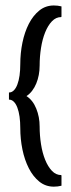

<svg xmlns="http://www.w3.org/2000/svg" viewBox="-20 -678 262 712"><path d="M55.2 -203.6Q55.2 -226.1 52.5 -245.4Q49.8 -264.6 44.4 -278.8Q39.1 -293 31.2 -300.8Q23.4 -308.6 13.2 -308.6V-335Q23.4 -335 31.2 -342.8Q39.1 -350.6 44.4 -364.7Q49.8 -378.9 52.5 -397.9Q55.2 -417 55.2 -439.9Q55.2 -481 63.2 -520Q71.3 -559.1 86.9 -589.6Q102.5 -620.1 125.7 -638.9Q148.9 -657.7 179.7 -657.7Q194.3 -657.7 208 -654.3V-650.4V-629.4Q208 -623 208 -618.9Q208 -614.7 207 -614.7Q187.5 -614.7 172.6 -599.1Q157.7 -583.5 147.5 -558.1Q137.2 -532.7 132.1 -500.2Q127 -467.8 127 -434.6Q127 -417 123.8 -400.1Q120.6 -383.3 114.5 -368.4Q108.4 -353.5 99.1 -341.3Q89.8 -329.1 78.1 -321.8Q102.1 -306.2 114.5 -275.1Q127 -244.1 127 -209Q127 -175.8 132.1 -143.3Q137.2 -110.8 147.5 -85.4Q157.7 -60.1 172.6 -44.4Q187.5 -28.8 207 -28.8Q208 -28.8 208 -24.4Q208 -20 208 -14.2V6.8V10.7Q194.3 14.2 179.7 14.2Q148.9 14.2 125.7 -4.6Q102.5 -23.4 86.9 -54Q71.3 -84.5 63.2 -123.5Q55.2 -162.6 55.2 -203.6Z"/></svg>

Font: Smythe
Style: Regular
Weight: 400
Version: Version 1.000